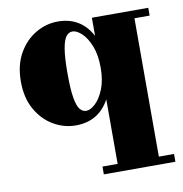

<svg xmlns="http://www.w3.org/2000/svg" viewBox="-81 -546 833 872"><g transform="rotate(-10 336.0 -110.0)"><path d="M658 214V250H328V214H398V-83.5Q348 9 242 9Q187.5 9 139 -19.5Q90.5 -48 60.2 -101.5Q30 -155 30 -230Q30 -305 60.2 -358.8Q90.5 -412.5 139 -441.2Q187.5 -470 242 -470Q348 -470 398 -376.5V-460H658V-424H588V214ZM398 -230Q398 -289.5 381.5 -330.5Q365 -371.5 342 -392.8Q319 -414 300 -414Q283 -414 270.8 -398.5Q258.5 -383 251.8 -343Q245 -303 245 -230Q245 -157 251.8 -117.5Q258.5 -78 270.8 -63Q283 -48 300 -48Q319 -48 342 -69.2Q365 -90.5 381.5 -131.2Q398 -172 398 -230Z"/></g></svg>

Font: Bodoni* 06pt Fatface
Style: Regular
Weight: 900
Version: Version 2.3